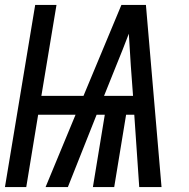

<svg xmlns="http://www.w3.org/2000/svg" viewBox="-24 -755 764 775"><path d="M-4 0H82L130 -292H281L160 0H250L366 -292H399L351 0H437L485 -292H518L538 0H628L565 -735H466L313 -368H143L204 -735H118ZM396 -368 445 -490Q458 -522 471 -554.5Q484 -587 496 -619Q498 -587 500 -554.5Q502 -522 504 -490L513 -368Z"/></svg>

Font: Iosevka Sparkle Oblique
Style: Regular
Weight: 400
Italic angle: -9°
Designer: Belleve Invis
Foundry: Belleve Invis
Version: Version 4.5.0; ttfautohint (v1.8.3)